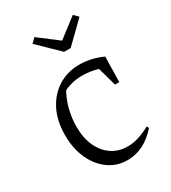

<svg xmlns="http://www.w3.org/2000/svg" viewBox="-176 -798 798 896"><g transform="rotate(-30 222.5 -349.5)"><path d="M245 8Q188 8 144 -23.5Q100 -55 74.5 -110.5Q49 -166 49 -238Q49 -316 78 -372.5Q107 -429 157 -460Q207 -491 271 -491Q302 -491 333.5 -484Q365 -477 395 -463L382 -411Q324 -440 253 -440Q223 -440 193.5 -431.5Q164 -423 137 -407L166 -431Q141 -391 128 -343Q115 -295 115 -246Q115 -184 136 -139.5Q157 -95 193.5 -71Q230 -47 277 -47Q306 -47 336.5 -56.5Q367 -66 400 -84L405 -72Q334 8 245 8ZM369 -327 331 -463H395L392 -327ZM240 -578 131 -684 154 -707 258 -628 361 -707 384 -684 275 -578Z"/></g></svg>

Font: Piazzolla 24pt Light
Style: Regular
Weight: 300
Designer: Juan Pablo del Peral
Foundry: Huerta Tipografica
Version: Version 2.005